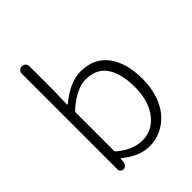

<svg xmlns="http://www.w3.org/2000/svg" viewBox="-226 -918 1054 1054"><g transform="rotate(-45 301.5 -391.0)"><path d="M314.5 12.7Q236.3 12.7 156.2 -53.7Q156.2 -53.7 155.3 -53.7Q154.3 -53.7 154.3 -52.7L150.4 -23.4Q148.4 -13.7 141.1 -6.8Q133.8 0 123 0Q113.3 0 106.4 -6.8Q99.6 -13.7 99.6 -23.4V-765.6Q99.6 -778.3 108.4 -786.6Q117.2 -794.9 128.9 -794.9Q140.6 -794.9 149.4 -786.6Q158.2 -778.3 158.2 -765.6V-567.4L155.3 -472.7Q155.3 -469.7 157.2 -469.2Q159.2 -468.8 160.2 -469.7Q253.9 -546.9 335 -546.9Q439.5 -546.9 494.1 -474.1Q548.8 -401.4 548.8 -275.4Q548.8 -209 529.8 -153.8Q510.7 -98.6 478.5 -62.5Q446.3 -26.4 403.8 -6.8Q361.3 12.7 314.5 12.7ZM308.6 -38.1Q387.7 -38.1 437.5 -103.5Q487.3 -168.9 487.3 -275.4Q487.3 -377.9 448.2 -437Q409.2 -496.1 324.2 -496.1Q252.9 -496.1 163.1 -416Q158.2 -411.1 158.2 -403.3V-110.4Q158.2 -102.5 164.1 -98.6Q236.3 -38.1 308.6 -38.1Z"/></g></svg>

Font: Gen Jyuu Gothic P Light
Style: Regular
Weight: 200
Designer: [Source Han Sans]
Ryoko NISHIZUKA  (kana & ideographs); Paul D. Hunt (Latin, Greek & Cyrillic); Wenlong ZHANG  (bopomofo
Version: Version 1.002.20150607